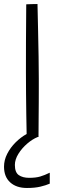

<svg xmlns="http://www.w3.org/2000/svg" viewBox="-24 -680 322 955"><path d="M167.5 1.5Q165.5 1.5 163.5 1.5Q137.5 12 111.2 34.5Q85 57 67.5 85.2Q50 113.5 50 140.5Q50 177.5 69.5 191Q89 204.5 121 204.5Q154 204.5 176 198Q198 191.5 223.5 179V233.5Q204 242 176.5 248.5Q149 255 110 255Q57.5 255 26.8 227.2Q-4 199.5 -4 149Q-4 116 12 84.8Q28 53.5 53.8 28Q79.5 2.5 108.5 -13.5Q107.5 -53.5 106.8 -108Q106 -162.5 105.5 -218.8Q105 -275 105 -320Q105 -385.5 105.2 -472Q105.5 -558.5 106.5 -658.5Q113.5 -659 132 -659.5Q150.5 -660 162.5 -660Q164 -593.5 165.5 -525.5Q167 -457.5 168 -396.5Q169 -335.5 169 -289.5Q169 -270.5 169 -238Q169 -205.5 168.8 -167.8Q168.5 -130 168.2 -94.5Q168 -59 167.8 -33Q167.5 -7 167.5 1.5Z"/></svg>

Font: Grandstander ExtraLight
Style: Regular
Weight: 200
Designer: Tyler Finck
Foundry: Etcetera Type Co
Version: Version 1.200; ttfautohint (v1.8.3)